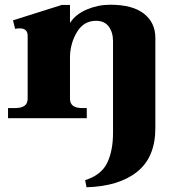

<svg xmlns="http://www.w3.org/2000/svg" viewBox="-20 -500 767 812"><path d="M637 -340V42Q637 165 560 226.5Q483 288 346 292L340 262Q409 240 433.5 188.5Q458 137 458 62V-326Q458 -363 440 -387.5Q422 -412 386 -412Q335 -412 306.5 -366Q278 -320 276 -262V-82Q276 -43 327 -43H347V0H14V-43H44Q97 -43 97 -82V-348Q97 -380 64 -380Q51 -380 44 -378L35 -414L241 -479H276V-403Q300 -440 347.5 -460Q395 -480 446 -480Q541 -480 589 -442Q637 -404 637 -340Z"/></svg>

Font: Taviraj Bold
Style: Regular
Weight: 700
Designer: Katatrad Team
Foundry: CadsonDemak
Version: Version 1.030